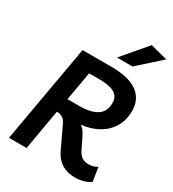

<svg xmlns="http://www.w3.org/2000/svg" viewBox="-226 -1077 1090 1209"><g transform="rotate(30 319.5 -473.0)"><path d="M607 -124 623 -23Q601 -7 571.5 1Q542 9 512 9Q398 9 352 -90L277 -248Q265 -273 248 -283Q231 -293 212 -293H207L156 0H28L153 -710H363Q489 -710 552 -664.5Q615 -619 615 -534Q615 -466 584.5 -415.5Q554 -365 500.5 -335Q447 -305 378 -298Q403 -282 421 -245L462 -162Q478 -130 497 -118Q516 -106 542 -106Q581 -106 607 -124ZM339 -604H262L225 -395H311Q395 -395 439 -424Q483 -453 483 -515Q483 -562 447 -583Q411 -604 339 -604ZM364 -778 515 -955 639 -923 477 -778Z"/></g></svg>

Font: Livvic SemiBold
Style: Italic
Weight: 600
Italic angle: -10°
Designer: Jacques Le Bailly, Baron von Fonthausen
Version: Version 1.001; ttfautohint (v1.8.2)